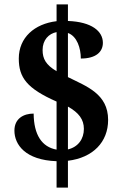

<svg xmlns="http://www.w3.org/2000/svg" viewBox="-20 -780 561 879"><path d="M239 -42V79H291V-44C406 -58 475 -130 475 -231C475 -351 375 -385 291 -427V-629C333 -614 350 -559 350 -512C420 -512 451 -543 451 -584C451 -637 400 -680 291 -684V-760H239V-683C138 -671 66 -608 66 -512C66 -425 103 -375 239 -315V-95C172 -107 135 -162 134 -260C89 -260 46 -238 46 -182C46 -118 96 -47 239 -42ZM239 -633V-454C190 -483 175 -511 175 -551C175 -597 203 -626 239 -633ZM291 -96V-292C341 -264 364 -233 364 -190C364 -144 338 -107 291 -96Z"/></svg>

Font: Noto Serif Bengali SemiCondensed
Style: Bold
Weight: 700
Width: 4
Designer: Juan Bruce, Universal Thirst, Indian Type Foundry and the Monotype Design Team.
Foundry: Monotype Imaging Inc.
Version: Version 2.003